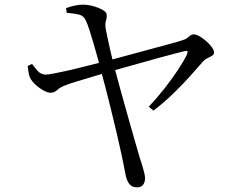

<svg xmlns="http://www.w3.org/2000/svg" viewBox="-20 -771 1040 826"><path d="M569 35Q546 35 534.5 18Q523 1 519 -26Q513 -58 503.5 -103Q494 -148 482 -198.5Q470 -249 457.5 -300Q445 -351 433.5 -395.5Q422 -440 413 -472Q409 -489 401 -518.5Q393 -548 383.5 -580.5Q374 -613 365 -641Q356 -669 349 -683Q340 -703 321 -708Q302 -713 267 -716L264 -736Q283 -743 302 -747Q321 -751 338 -751Q354 -751 371.5 -747Q389 -743 404 -737Q419 -731 429 -723.5Q439 -716 439 -708Q440 -694 436 -682.5Q432 -671 434 -651Q437 -637 442.5 -609Q448 -581 456 -547.5Q464 -514 471 -486Q484 -436 500 -378.5Q516 -321 531.5 -266Q547 -211 560 -165.5Q573 -120 581 -93Q586 -78 591.5 -60.5Q597 -43 600.5 -28Q604 -13 604 -5Q604 13 595.5 24Q587 35 569 35ZM620 -312Q656 -350 688.5 -391.5Q721 -433 746 -471Q771 -509 784 -536Q789 -549 786 -551Q783 -553 774 -551Q758 -547 728.5 -539.5Q699 -532 661.5 -521.5Q624 -511 584.5 -500Q545 -489 509 -479Q473 -469 446 -461Q415 -452 378 -441Q341 -430 310 -420.5Q279 -411 267 -406Q240 -397 227 -384.5Q214 -372 198 -372Q185 -372 167.5 -381.5Q150 -391 134 -405.5Q118 -420 110 -435Q106 -442 103.5 -455.5Q101 -469 99 -487L118 -496Q128 -482 141.5 -466.5Q155 -451 176 -450Q186 -450 212.5 -455Q239 -460 276.5 -468.5Q314 -477 356 -488Q398 -499 437 -508Q470 -517 518 -530Q566 -543 616 -556.5Q666 -570 706.5 -581Q747 -592 765 -598Q782 -603 792 -613Q802 -623 813 -623Q825 -623 840 -614Q855 -605 869 -592.5Q883 -580 892 -567Q901 -554 901 -545Q901 -537 892.5 -531.5Q884 -526 873 -521Q862 -516 854 -507Q833 -483 800.5 -446.5Q768 -410 727.5 -370.5Q687 -331 640 -295Z"/></svg>

Font: Noto Serif SC
Style: Regular
Weight: 400
Designer: Ryoko NISHIZUKA 西塚涼子 (kana & ideographs); Frank Grießhammer (Latin, Greek & Cyrillic); Wenlong ZHANG 张文龙 (bopomofo); San
Foundry: Adobe
Version: Version 2.002-H1;hotconv 1.1.0;makeotfexe 2.6.0